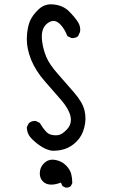

<svg xmlns="http://www.w3.org/2000/svg" viewBox="-20 -733 540 874"><path d="M282.2 121.1Q294.4 121.1 302.2 114.3L309.1 100.6Q309.1 78.1 304 58.3Q298.8 38.6 280.3 19.8Q261.7 1 232.9 -4.9Q225.6 -6.3 219.2 -6.3Q196.8 -6.3 179.7 10.7Q161.1 29.3 161.1 56.6Q161.1 78.6 175.3 92.8Q188 105.5 206.1 106.9Q209.5 107.4 212.9 107.4Q231.4 107.4 253.4 99.6L257.3 98.1L264.2 113.8L277.8 120.6Q280.3 121.1 282.2 121.1ZM224.1 -46.9Q250.5 -46.9 274.4 -54.7Q303.2 -63.5 328.9 -89.1Q354.5 -114.7 363.8 -153.3Q369.1 -173.8 369.1 -192.9Q369.1 -211.9 364.7 -230Q356.4 -266.6 317.1 -312Q277.8 -357.4 241.7 -398.4Q205.1 -439.9 191.2 -472.9Q177.2 -505.9 172.4 -541Q170.4 -554.2 170.4 -562Q170.4 -569.8 170.4 -573.2Q172.9 -616.7 207 -633.8Q215.3 -637.7 223.1 -637.7Q239.3 -637.7 254.4 -622.1Q274.9 -600.6 286.6 -568.8L304.7 -560.1Q307.6 -559.6 310.5 -559.6Q313.5 -559.6 317.9 -560.5Q327.6 -561.5 335.4 -568.4L344.2 -587.4Q345.2 -592.8 345.2 -597.7Q345.2 -616.7 335 -632.3Q320.8 -654.8 294.4 -681.2Q269 -707 227.1 -712.4Q219.7 -713.4 212.9 -713.4Q180.2 -713.4 156.2 -690.9Q127 -663.6 115.5 -635Q104 -606.4 102.1 -561Q102.1 -557.1 102.1 -553.2Q102.1 -511.2 121.1 -462.4Q142.6 -409.7 184.8 -362.1Q227.1 -314.5 260 -275.9Q293 -237.3 300.8 -204.1Q302.7 -195.3 302.7 -187.5Q302.7 -163.1 285.2 -144.5Q261.7 -119.6 243.2 -117.7Q238.8 -117.2 235.6 -117.2Q232.4 -117.2 229 -117.2Q219.2 -117.7 207 -121.6Q188.5 -127.9 161.1 -173.3L143.6 -182.1Q141.1 -182.6 139.2 -182.6Q123 -182.6 110.8 -171.9L102.1 -154.3Q102.5 -121.6 126 -100.1Q126 -100.1 126 -99.6Q171.9 -55.2 213.4 -47.4Q218.8 -46.9 224.1 -46.9Z"/></svg>

Font: Bakudai
Style: Light
Weight: 300
Version: Version 1.48